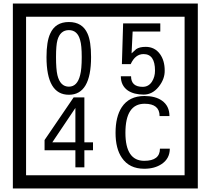

<svg xmlns="http://www.w3.org/2000/svg" viewBox="-20 -980 1195 1090"><path d="M1103 90H53V-960H1103ZM1028 15V-885H128V15ZM497 -656Q497 -442 371 -442Q244 -442 244 -656Q244 -744 265 -789Q294 -855 371 -855Q448 -855 477 -789Q497 -745 497 -656ZM444 -656Q444 -723 435 -752Q420 -809 371 -809Q322 -809 306 -752Q298 -723 298 -656Q298 -587 306 -553Q322 -488 371 -488Q419 -488 435 -554Q444 -587 444 -656ZM915 -580Q916 -531 880.5 -487Q845 -443 796 -443Q741 -443 706 -466Q666 -494 666 -547H724Q724 -487 790 -487Q824 -487 843 -517Q860 -544 860 -579Q860 -673 795 -673Q748 -673 722 -616H672L679 -847H890V-801H733L727 -677Q740 -689 753 -701Q772 -714 807 -714Q859 -714 889 -672Q915 -635 915 -580ZM508 -127H459V-30H408V-127H233V-185L398 -427H459V-172H508ZM408 -172V-367L277 -172ZM944 -136Q944 -80 898 -49Q858 -22 799 -22Q714 -22 672 -84Q636 -136 636 -226Q636 -317 671 -371Q713 -435 800 -435Q862 -435 899 -409Q942 -379 942 -321H886Q886 -391 801 -391Q692 -391 692 -226Q692 -67 799 -67Q888 -67 888 -136Z"/></svg>

Font: Unicode BMP Fallback SIL
Style: Regular
Weight: 400
Foundry: NRSI, SIL International
Version: Version 5.1 Based on Unicode 5.1